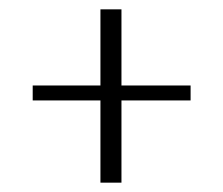

<svg xmlns="http://www.w3.org/2000/svg" viewBox="-20 -384 477 411"><path d="M195 7V-169H50V-201H195V-364H240V-201H388V-169H240V7Z"/></svg>

Font: Genos Thin Light
Style: Regular
Weight: 300
Version: Version 1.010